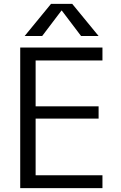

<svg xmlns="http://www.w3.org/2000/svg" viewBox="-20 -977 627 997"><path d="M299 -922 199 -790H108L245 -957H355L492 -790H401L301 -922ZM165 -663V-425H492V-361H165V-67H512V0H85V-730H512V-663Z"/></svg>

Font: M PLUS 1p
Style: Regular
Weight: 400
Version: Version 1.062